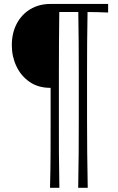

<svg xmlns="http://www.w3.org/2000/svg" viewBox="-20 -752 585 952"><path d="M367.7 179.2H415Q413.1 87.9 412.4 5.9Q411.6 -76.2 411.6 -159.2V-394.5Q411.6 -468.8 412.1 -541.3Q412.6 -613.8 414.1 -692.4Q438.5 -692.4 464.1 -691.7Q489.7 -690.9 516.1 -689.9V-732.4H230Q173.3 -732.4 130.1 -706.3Q86.9 -680.2 62.7 -634Q38.6 -587.9 38.6 -527.8Q38.6 -471.7 61.3 -423.6Q84 -375.5 126.7 -345.9Q169.4 -316.4 230 -316.4H231V-159.2Q231 -76.2 230.7 5.9Q230.5 87.9 228 179.2H274.4Q272.5 87.9 272.2 5.9Q272 -76.2 272 -159.2V-394.5Q272 -468.8 272.5 -541.3Q272.9 -613.8 273.9 -692.4H368.2Q369.6 -613.8 370.1 -541.3Q370.6 -468.8 370.6 -394.5V-159.2Q370.6 -76.2 370.1 5.9Q369.6 87.9 367.7 179.2Z"/></svg>

Font: Pinar-VF-FD
Style: Regular
Weight: 300
Designer: Amin Abedi
Version: Version 3.0